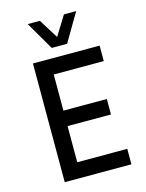

<svg xmlns="http://www.w3.org/2000/svg" viewBox="-118 -858 706 930"><g transform="rotate(-15 235.0 -393.0)"><path d="M273.4 -644.5 356.9 -786.1H295.4L235.4 -689L174.8 -786.1H113.8L196.3 -644.5ZM423.3 -517.6V-595.2H88.9V0H423.3V-77.6H172.4V-258.8H390.1V-336.4H172.4V-517.6Z"/></g></svg>

Font: Now Medium
Style: Regular
Weight: 500
Designer: Alfredo Marco Pradil
Foundry: Alfredo Marco Pradil
Version: Version 1.200;hotconv 1.0.109;makeotfexe 2.5.65596